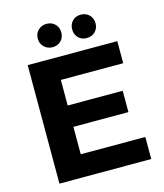

<svg xmlns="http://www.w3.org/2000/svg" viewBox="-121 -918 859 1008"><g transform="rotate(-15 308.5 -414.0)"><path d="M575 -120V0H76V-644H563V-524H224V-385H523V-269H224V-120ZM227.5 -701Q200 -701 181.5 -719Q163 -737 163 -764.5Q163 -792 181.5 -810Q200 -828 227.5 -828Q255 -828 273 -810Q291 -792 291 -764.5Q291 -737 273 -719Q255 -701 227.5 -701ZM413 -701Q385 -701 367.5 -719Q350 -737 350 -764.5Q350 -792 367.5 -810Q385 -828 413 -828Q441 -828 459 -810Q477 -792 477 -764.5Q477 -737 459 -719Q441 -701 413 -701Z"/></g></svg>

Font: Montserrat Ace
Style: Bold
Weight: 700
Designer: Julieta Ulanovsky
Foundry: Julieta Ulanovsky
Version: Version 1